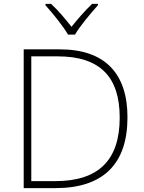

<svg xmlns="http://www.w3.org/2000/svg" viewBox="-20 -968 740 988"><path d="M330 -790H366C390 -832 447 -900 484 -941V-948H454C418 -914 377 -867 348 -830C319 -867 280 -914 243 -948H214V-941C251 -900 306 -832 330 -790ZM636 -364C636 -591 519 -714 288 -714H102V0H265C512 0 636 -125 636 -364ZM596 -363C596 -144 487 -36 265 -36H141V-678H277C497 -678 596 -570 596 -363Z"/></svg>

Font: Noto Sans Gurmukhi ExtraLight
Style: Regular
Weight: 200
Designer: Jelle Bosma - Monotype Design Team
Foundry: Monotype Imaging Inc.
Version: Version 2.004